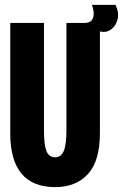

<svg xmlns="http://www.w3.org/2000/svg" viewBox="-20 -754 503 786"><path d="M206 12Q22 12 22 -209V-660H160V-222Q160 -162 170 -136Q180 -110 206 -110Q230 -110 241 -136Q252 -162 252 -222V-660H389V-209Q389 -95 340 -41.5Q291 12 206 12ZM396 -624 322 -637 324 -660Q348 -660 356.5 -672.5Q365 -685 363.5 -702.5Q362 -720 356 -734H453Q468 -702 461.5 -675.5Q455 -649 436 -634.5Q417 -620 396 -624Z"/></svg>

Font: Bricolage Grotesque 96pt Condensed Bricolage Grotesque 48pt Condensed Regular
Style: Bold
Weight: 700
Width: 3
Designer: Mathieu Triay
Foundry: Atelier Triay
Version: Version 1.001; ttfautohint (v1.8.4.7-5d5b);gftools[0.9.33.de